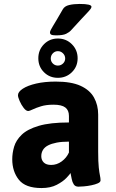

<svg xmlns="http://www.w3.org/2000/svg" viewBox="-20 -944 585 972"><path d="M262 -531Q341 -531 388 -509.5Q435 -488 456 -450Q477 -412 477 -364V-176Q477 -124 480 -96.5Q483 -69 486 -55.5Q489 -42 489 -31Q489 -22 475.5 -16Q462 -10 442.5 -6Q423 -2 404.5 -0.5Q386 1 377 1Q361 1 353.5 -10.5Q346 -22 343 -38Q340 -54 337 -68Q334 -62 316.5 -43.5Q299 -25 267.5 -8.5Q236 8 190 8Q109 8 75.5 -34Q42 -76 42 -138Q42 -169 51.5 -201.5Q61 -234 90 -262Q119 -290 176.5 -307Q234 -324 329 -324V-357Q329 -386 310.5 -400Q292 -414 251 -414Q214 -414 188 -406Q162 -398 145.5 -390Q129 -382 123 -382Q112 -382 100 -397.5Q88 -413 79.5 -432.5Q71 -452 71 -462Q71 -479 95.5 -495Q120 -511 163 -521Q206 -531 262 -531ZM329 -227Q293 -227 267 -222Q241 -217 223.5 -208Q206 -199 197.5 -185Q189 -171 189 -153Q189 -134 201.5 -121.5Q214 -109 239 -109Q268 -109 292.5 -127Q317 -145 329 -172ZM273 -749Q315 -749 344 -720Q373 -691 373 -649Q373 -607 344 -578.5Q315 -550 273 -550Q231 -550 202.5 -578.5Q174 -607 174 -649Q174 -691 202.5 -720Q231 -749 273 -749ZM273 -685Q258 -685 247.5 -674Q237 -663 237 -648Q237 -633 247.5 -622.5Q258 -612 273 -612Q288 -612 299 -622.5Q310 -633 310 -648Q310 -663 299 -674Q288 -685 273 -685ZM383 -924Q443 -924 443 -910Q443 -906 440 -901Q437 -896 427 -885Q417 -874 396 -852Q375 -830 339 -790Q331 -781 315 -773Q299 -765 264 -765Q246 -765 239.5 -768.5Q233 -772 233 -780Q233 -788 248 -812Q263 -836 298 -897Q307 -913 330 -918.5Q353 -924 383 -924Z"/></svg>

Font: Asap VF Beta
Style: Regular
Weight: 400
Designer: Pablo Cosgaya
Foundry: Pablo Cosgaya
Version: Version 1.007